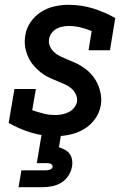

<svg xmlns="http://www.w3.org/2000/svg" viewBox="-20 -558 540 798"><path d="M211 8Q158 8 109 -7Q60 -22 16 -47L40 -188H129L114 -100Q137 -92 160.5 -86Q184 -80 210 -80Q224 -80 237.5 -82.5Q251 -85 264.5 -91.5Q278 -98 287.5 -109.5Q297 -121 300 -135Q302 -152 295 -166.5Q288 -181 276 -191Q264 -201 249.5 -207.5Q235 -214 220.5 -220Q206 -226 191 -232.5Q176 -239 163 -247.5Q150 -256 138.5 -266.5Q127 -277 117 -289Q107 -301 100 -315Q93 -329 88.5 -345Q84 -361 83 -377Q82 -393 85 -410Q89 -440 107 -466Q125 -492 151 -508.5Q177 -525 206.5 -531.5Q236 -538 265 -538Q318 -538 366.5 -523Q415 -508 459 -483L437 -349H348L361 -429Q339 -438 315 -444Q291 -450 266 -450Q253 -450 240 -447.5Q227 -445 215 -438.5Q203 -432 194.5 -420.5Q186 -409 184 -396Q181 -379 188 -364.5Q195 -350 207 -339.5Q219 -329 233.5 -322.5Q248 -316 262.5 -310Q277 -304 291.5 -297.5Q306 -291 319.5 -282.5Q333 -274 344.5 -264Q356 -254 366 -241.5Q376 -229 383 -215Q390 -201 394.5 -185.5Q399 -170 400.5 -153.5Q402 -137 399 -121Q394 -90 375 -63.5Q356 -37 328.5 -21Q301 -5 270.5 1.5Q240 8 211 8ZM57 220 69 150H169Q173 150 177.5 149.5Q182 149 186.5 147.5Q191 146 194.5 143Q198 140 199 135Q199 131 196.5 127.5Q194 124 190.5 122.5Q187 121 182.5 120.5Q178 120 174 120H133L153 0H234L225 54Q238 58 250 64.5Q262 71 269.5 81.5Q277 92 279.5 106Q282 120 279 135Q276 154 264.5 172Q253 190 235 201Q217 212 197 216Q177 220 157 220Z"/></svg>

Font: Iosevka Slab Semibold
Style: Italic
Weight: 600
Italic angle: -9°
Monospace: yes
Designer: Belleve Invis
Foundry: Belleve Invis
Version: Version 11.1.1; ttfautohint (v1.8.3)